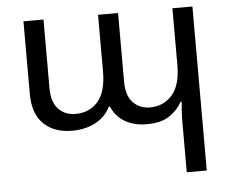

<svg xmlns="http://www.w3.org/2000/svg" viewBox="-52 -552 1023 849"><g transform="rotate(-5 460.0 -128.0)"><path d="M743.2 235.8V11.2Q743.2 -12.2 744.6 -33.2Q746.1 -54.2 748 -77.1H743.2Q725.1 -43 688 -17.1Q650.9 8.8 585.9 8.8Q530.8 8.8 490.5 -14.2Q450.2 -37.1 430.2 -83H424.8Q404.8 -40 359.4 -15.6Q314 8.8 254.9 8.8Q175.8 8.8 128.9 -36.1Q82 -81.1 82 -170.9V-492.2H170.9V-188Q170.9 -125 200.4 -94.5Q230 -64 275.9 -64Q337.9 -64 375.5 -106.9Q413.1 -149.9 413.1 -241.2V-492.2H502V-188Q502 -125 531.5 -94.5Q561 -64 606.9 -64Q666 -64 704.6 -106.9Q743.2 -149.9 743.2 -241.2V-492.2H832V235.8Z"/></g></svg>

Font: Kurinto Seri
Style: Regular
Weight: 400
Designer: Kurinto was developed by Clint Goss from a range of fonts that are compatible with the SIL Open Font License Version 1.1
Foundry: Clinton F. Goss
Version: Version 2.196; July 25, 2020